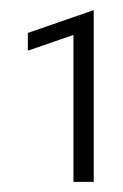

<svg xmlns="http://www.w3.org/2000/svg" viewBox="-20 -644 242 379"><path d="M165 -624V-285H125V-575L35 -544V-579Z"/></svg>

Font: Madhuban Light
Style: Regular
Weight: 300
Designer: jaikishan Patel
Foundry: MagicType
Version: Version 1.000